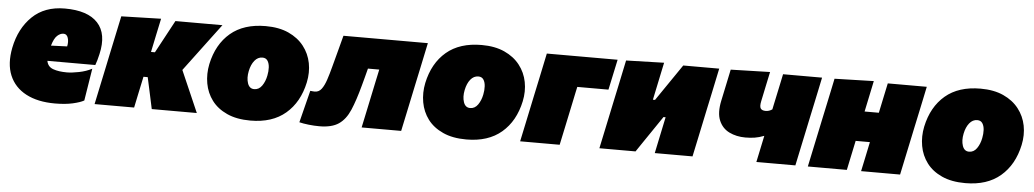

<svg xmlns="http://www.w3.org/2000/svg" viewBox="-34 -788 5785 1074"><g transform="rotate(5 2858.5 -251.0)"><path d="M286 16Q189.5 16 124 -18.5Q58.5 -53 31.2 -118Q4 -183 22 -274Q44 -383.5 113.5 -450.8Q183 -518 296 -518Q425 -518 481.2 -457Q537.5 -396 511 -281Q502.5 -243 493 -218H224Q229.5 -185.5 260.5 -174.2Q291.5 -163 338 -163Q365 -163 405.5 -171Q446 -179 478 -196L449 -15Q428 -3 386 6.5Q344 16 286 16ZM301 -377Q283 -377 265.8 -361.5Q248.5 -346 236.5 -304.5L327 -308Q333 -334.5 326.2 -355.8Q319.5 -377 301 -377Z M508 0Q519 -52 529.2 -100.5Q539.5 -149 553 -213L565.5 -273Q581.5 -348 592.2 -399.2Q603 -450.5 614 -502L837 -508Q827 -460.5 817 -413.8Q807 -367 797 -318H819L854 -383Q870 -413 886 -442.5Q902 -472 918 -502H1182Q1147 -455.5 1112.8 -409.8Q1078.5 -364 1043 -316.5L980.5 -233L999 -190.5Q1019.5 -143.5 1040.5 -95.5Q1061.5 -47.5 1082 0H829Q823.5 -26.5 817.5 -53.8Q811.5 -81 806 -107L791 -176H767L765 -166Q755.5 -121.5 747.2 -82.2Q739 -43 730 0Z M1384 16Q1306.5 16 1252.2 -8.8Q1198 -33.5 1166.8 -75.2Q1135.5 -117 1126 -170Q1116.5 -223 1128 -279Q1152 -391.5 1226.5 -454.8Q1301 -518 1424 -518Q1499 -518 1552.8 -493.5Q1606.5 -469 1639 -427.2Q1671.5 -385.5 1681.8 -333Q1692 -280.5 1680 -224Q1656 -111.5 1581.2 -47.8Q1506.5 16 1384 16ZM1390 -161Q1416.5 -161 1433.5 -185.2Q1450.5 -209.5 1457 -243Q1462 -267 1460.8 -289.5Q1459.5 -312 1450 -326.5Q1440.5 -341 1421 -341Q1395 -341 1376.8 -318.5Q1358.5 -296 1351 -259Q1343 -220 1353 -190.5Q1363 -161 1390 -161Z M1771 14Q1742 14 1711 10.5Q1680 7 1658 1.5L1703.5 -179Q1711 -178 1718 -177.5Q1725 -177 1729 -177Q1752 -177 1766.8 -196.8Q1781.5 -216.5 1792.5 -249.8Q1803.5 -283 1814 -323Q1827 -371 1839 -416.8Q1851 -462.5 1861.5 -502H2335.5Q2328.5 -468 2321.2 -434Q2314 -400 2305.5 -359.2Q2297 -318.5 2285 -263L2274.5 -213Q2261 -149.5 2250.8 -100.5Q2240.5 -51.5 2229.5 0H2007.5Q2018.5 -51.5 2028.8 -100.5Q2039 -149.5 2052.5 -213L2063 -263Q2067 -282.5 2070.8 -299.2Q2074.5 -316 2077.5 -331H2014Q2007.5 -305 2000.8 -280.2Q1994 -255.5 1988.5 -234.5Q1965.5 -149 1942 -94Q1918.5 -39 1879.5 -12.5Q1840.5 14 1771 14Z M2596.5 16Q2519 16 2464.8 -8.8Q2410.5 -33.5 2379.2 -75.2Q2348 -117 2338.5 -170Q2329 -223 2340.5 -279Q2364.5 -391.5 2439 -454.8Q2513.5 -518 2636.5 -518Q2711.5 -518 2765.2 -493.5Q2819 -469 2851.5 -427.2Q2884 -385.5 2894.2 -333Q2904.5 -280.5 2892.5 -224Q2868.5 -111.5 2793.8 -47.8Q2719 16 2596.5 16ZM2602.5 -161Q2629 -161 2646 -185.2Q2663 -209.5 2669.5 -243Q2674.5 -267 2673.2 -289.5Q2672 -312 2662.5 -326.5Q2653 -341 2633.5 -341Q2607.5 -341 2589.2 -318.5Q2571 -296 2563.5 -259Q2555.5 -220 2565.5 -190.5Q2575.5 -161 2602.5 -161Z M2897.5 0Q2908.5 -51.5 2918.8 -100.5Q2929 -149.5 2942.5 -213L2953 -263Q2965 -318.5 2973.5 -359.2Q2982 -400 2989.2 -434Q2996.5 -468 3003.5 -502H3401L3364.5 -331H3189.5Q3186 -316 3182.5 -299Q3179 -282 3175 -263L3164.5 -213Q3151 -149.5 3140.8 -100.5Q3130.5 -51.5 3119.5 0Z M3342.5 0Q3353.5 -51.5 3363.8 -100.5Q3374 -149.5 3387.5 -213L3398 -263Q3410 -318.5 3418.5 -359.2Q3427 -400 3434.2 -434Q3441.5 -468 3448.5 -502L3661.5 -508Q3655.5 -478.5 3649.2 -449.8Q3643 -421 3636 -386.8Q3629 -352.5 3619 -306L3617 -296.5H3629L3690.5 -386.5Q3710 -415 3730 -444.2Q3750 -473.5 3769.5 -502H3971.5Q3964.5 -468 3957.2 -434Q3950 -400 3941.5 -359.2Q3933 -318.5 3921 -263L3910.5 -213Q3897 -149.5 3886.8 -100.5Q3876.5 -51.5 3865.5 0H3653.5Q3663.5 -48.5 3673 -93.2Q3682.5 -138 3694.5 -195.5L3696.5 -205H3684.5L3625.5 -118Q3605.5 -89 3585.5 -59.2Q3565.5 -29.5 3545.5 0Z M4224 0Q4231.5 -35 4239 -71.2Q4246.5 -107.5 4255.5 -149.5Q4227 -138.5 4202.8 -134.8Q4178.5 -131 4150.5 -131Q4100 -131 4060 -150.5Q4020 -170 4002 -212.8Q3984 -255.5 3998.5 -324Q4011.5 -386.5 4019.8 -424.8Q4028 -463 4036 -502L4256.5 -508Q4249 -473 4241.2 -435.8Q4233.5 -398.5 4221.5 -342Q4215 -311.5 4222.5 -300.2Q4230 -289 4250.5 -289Q4270.5 -289 4287.5 -301L4292.5 -325Q4305.5 -387 4313.8 -425Q4322 -463 4330 -502H4549Q4542 -468 4534.8 -434Q4527.5 -400 4519 -359.2Q4510.5 -318.5 4498.5 -263L4488 -213Q4474.5 -149.5 4464.2 -100.5Q4454 -51.5 4443 0Z M4513 0Q4524 -51.5 4534.2 -100.5Q4544.5 -149.5 4558 -213L4568.5 -263Q4580.5 -318.5 4589 -359.2Q4597.5 -400 4604.8 -434Q4612 -468 4619 -502L4839 -508Q4830.5 -467 4822 -426.8Q4813.5 -386.5 4802.5 -334H4882.5Q4893.5 -385.5 4901.5 -424.2Q4909.5 -463 4918 -502H5137Q5130 -468 5122.8 -434Q5115.5 -400 5107 -359.2Q5098.5 -318.5 5086.5 -263L5076 -213Q5062.5 -149.5 5052.2 -100.5Q5042 -51.5 5031 0H4812Q4821 -41.5 4829.2 -80.8Q4837.5 -120 4847 -166H4767Q4757.5 -120 4749 -80.8Q4740.5 -41.5 4732 0Z M5398 16Q5320.5 16 5266.2 -8.8Q5212 -33.5 5180.8 -75.2Q5149.5 -117 5140 -170Q5130.5 -223 5142 -279Q5166 -391.5 5240.5 -454.8Q5315 -518 5438 -518Q5513 -518 5566.8 -493.5Q5620.5 -469 5653 -427.2Q5685.5 -385.5 5695.8 -333Q5706 -280.5 5694 -224Q5670 -111.5 5595.2 -47.8Q5520.5 16 5398 16ZM5404 -161Q5430.5 -161 5447.5 -185.2Q5464.5 -209.5 5471 -243Q5476 -267 5474.8 -289.5Q5473.5 -312 5464 -326.5Q5454.5 -341 5435 -341Q5409 -341 5390.8 -318.5Q5372.5 -296 5365 -259Q5357 -220 5367 -190.5Q5377 -161 5404 -161Z"/></g></svg>

Font: Commissioner Black
Style: Italic
Weight: 900
Italic angle: -12°
Designer: Kostas Bartsokas
Foundry: Kostas Bartsokas
Version: Version 1.000; ttfautohint (v1.8.3)